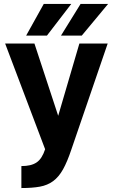

<svg xmlns="http://www.w3.org/2000/svg" viewBox="-20 -750 570 970"><path d="M88 89Q113 89 132 84.5Q151 80 165 70.5Q179 61 189.5 44.5Q200 28 208 4L6 -530H154L274 -165L381 -530H524L341 4Q320 67 298.5 105.5Q277 144 248.5 165Q220 186 181.5 193Q143 200 88 200ZM201 -730H340L217 -570H112ZM387 -730H526L393 -570H288Z"/></svg>

Font: Golos UI
Style: Bold
Weight: 700
Designer: A.Korolkova, Vitaly Kuzmin
Foundry: ParaType Ltd
Version: Version 2.000